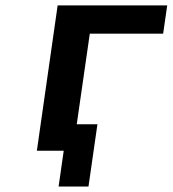

<svg xmlns="http://www.w3.org/2000/svg" viewBox="-20 -559 640 712"><path d="M308.1 132.8 341.3 -98.1H264.6L313 -434.1H585L600.1 -539.1H193.8L116.7 0H216.3L197.3 132.8Z"/></svg>

Font: Winston SemiBold
Style: Italic
Weight: 600
Italic angle: -8.13011°
Designer: Vernon Adams, Kim Jin-seong, David Berlow, Cristiano Sobral
Foundry: The Winston Project Authors
Version: Version 3.004